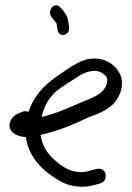

<svg xmlns="http://www.w3.org/2000/svg" viewBox="-20 -744 503 729"><path d="M78 -224C90 -137 155 -87 207 -57C244 -35 296 -28 344 -43C359 -47 373 -49 379 -63C386 -85 377 -107 348 -103L329 -98C318 -95 308 -92 298 -91C252 -87 216 -110 188 -136C162 -159 141 -186 134 -232C200 -246 261 -272 317 -299C354 -312 397 -329 420 -361C436 -383 452 -420 438 -457C426 -489 392 -517 353 -521C310 -526 279 -508 254 -493C184 -447 119 -410 88 -319C82 -322 74 -323 66 -320L54 -315C41 -310 30 -303 23 -291C-1 -250 40 -224 78 -224ZM194 -398C219 -418 249 -435 276 -453C302 -471 344 -486 372 -464C385 -454 390 -447 386 -429C378 -392 340 -376 302 -361C249 -339 196 -313 138 -300C147 -342 168 -376 194 -398ZM196 -647 198 -633C203 -597 248 -609 242 -643L240 -656C238 -681 229 -692 218 -706L208 -717C204 -721 199 -724 193 -724C180 -724 170 -710 170 -696C170 -687 175 -680 178 -676L186 -666C195 -655 194 -660 196 -647Z"/></svg>

Font: Stray Cat
Style: BdCn
Weight: 700
Version: Version 1.0